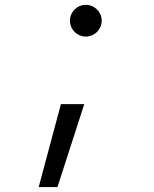

<svg xmlns="http://www.w3.org/2000/svg" viewBox="-20 -547 626 780"><path d="M137.2 212.9H213.4L322.3 -124H227.5ZM328.6 -398.4C364.3 -398.4 393.1 -427.2 393.1 -462.9C393.1 -498.5 364.3 -527.3 328.6 -527.3C293 -527.3 264.2 -498.5 264.2 -462.9C264.2 -427.2 293 -398.4 328.6 -398.4Z"/></svg>

Font: Cascadia Code SemiLight
Style: Italic
Weight: 350
Italic angle: -10°
Monospace: yes
Designer: Aaron Bell
Foundry: Saja Typeworks
Version: Version 2404.023